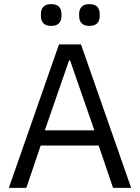

<svg xmlns="http://www.w3.org/2000/svg" viewBox="-20 -914 681 934"><path d="M530 0 460 -206H178L108 0H23L267 -698H374L618 0ZM321 -620H316L198 -280H439ZM229 -788Q203 -788 191 -801Q179 -814 179 -835V-847Q179 -868 191 -881Q203 -894 229 -894Q255 -894 267 -881Q279 -868 279 -847V-835Q279 -814 267 -801Q255 -788 229 -788ZM415 -788Q389 -788 377 -801Q365 -814 365 -835V-847Q365 -868 377 -881Q389 -894 415 -894Q441 -894 453 -881Q465 -868 465 -847V-835Q465 -814 453 -801Q441 -788 415 -788Z"/></svg>

Font: IBM Plex Sans Hebrew
Style: Regular
Weight: 400
Designer: Mike Abbink, Paul van der Laan, Pieter van Rosmalen, Yanek Iontef
Foundry: Bold Monday
Version: Version 1.2